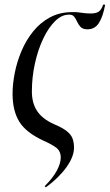

<svg xmlns="http://www.w3.org/2000/svg" viewBox="-20 -596 472 825"><path d="M34 -193Q34 -235 43.5 -283Q53 -331 72.5 -377Q92 -423 122.5 -461Q153 -499 195 -521.5Q237 -544 292 -544Q306 -545 328 -541.5Q350 -538 369 -538Q394 -538 405.5 -547Q417 -556 423 -576H432Q422 -523 404.5 -496.5Q387 -470 356 -470Q336 -470 326.5 -480Q317 -490 311.5 -502.5Q306 -515 298.5 -524.5Q291 -534 275 -533Q245 -533 216.5 -505Q188 -477 165.5 -429.5Q143 -382 130 -323Q117 -264 117 -203Q117 -153 139.5 -119Q162 -85 211 -63Q249 -47 267.5 -32Q286 -17 292 0Q298 17 298 39Q298 77 265.5 122.5Q233 168 177 209L172 204Q207 169 224 137.5Q241 106 241 81Q241 52 219.5 37Q198 22 168 9Q92 -26 63 -73Q34 -120 34 -193Z"/></svg>

Font: Noto Serif Display ExtraCondensed
Style: Italic
Weight: 400
Width: 2
Italic angle: -12°
Designer: Monotype Design Team
Foundry: Monotype Imaging Inc.
Version: Version 2.009